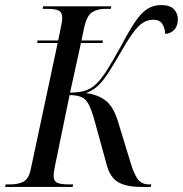

<svg xmlns="http://www.w3.org/2000/svg" viewBox="-46 -739 723 759"><path d="M-26 0 -24 -10H-6Q26 -10 47 -21Q68 -32 76 -72L182 -569H101L102 -579H184L193 -623Q197 -641 198.5 -651.5Q200 -662 200 -667Q200 -690 186.5 -697Q173 -704 142 -704H123L124 -714H394L392 -704H370Q341 -704 319.5 -691.5Q298 -679 287 -631L276 -579H361L359 -569H274L231 -373Q271 -373 295 -382Q319 -391 338 -411Q357 -430 378 -463.5Q399 -497 432 -556Q463 -615 487 -651Q511 -687 535.5 -703Q560 -719 591 -719Q626 -719 641.5 -702.5Q657 -686 657 -663Q657 -636 642.5 -621Q628 -606 607 -605Q607 -625 596.5 -643Q586 -661 560 -661Q528 -661 502 -635.5Q476 -610 437 -542Q406 -488 384.5 -454.5Q363 -421 343 -401.5Q323 -382 294 -371Q341 -365 371.5 -341.5Q402 -318 420 -260L472 -90Q486 -45 501.5 -27.5Q517 -10 542 -10H552L550 0H513Q453 0 421 -19Q389 -38 376 -87L327 -265Q316 -304 305 -325.5Q294 -347 276.5 -355Q259 -363 229 -363L172 -86Q166 -59 166 -44Q166 -23 180.5 -16.5Q195 -10 225 -10H243L241 0Z"/></svg>

Font: Noto Serif Display Condensed
Style: Italic
Weight: 400
Width: 3
Italic angle: -12°
Designer: Monotype Design Team
Foundry: Monotype Imaging Inc.
Version: Version 2.009